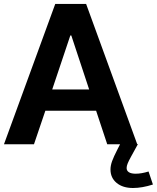

<svg xmlns="http://www.w3.org/2000/svg" viewBox="-20 -729 793 970"><path d="M209.1 -169.4H465.6L521.8 0H673.4L415.1 -709.1H259.1L0 0H151.6ZM335.3 -549.8H340.2L430.4 -277H243.8ZM730.5 137.4Q694.6 148.6 665.5 148.6Q643.3 148.6 631.5 141.3Q619.7 133.9 619.7 119.7Q619.7 110 624.8 97.3Q629.8 84.5 642.2 62.1L676.3 0L674.7 -1.3L586.5 -2.3V0L573 26.5Q554.6 62.3 546.4 84.9Q538.2 107.5 538.2 127.2Q538.2 169.6 569.3 195.2Q600.3 220.8 652 220.8Q697.9 220.8 752.6 203.2Z"/></svg>

Font: Estedad VF
Style: Regular
Weight: 100
Designer: Amin Abedi
Version: Version 7.3